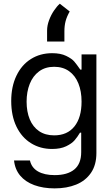

<svg xmlns="http://www.w3.org/2000/svg" viewBox="-20 -831 619 1061"><path d="M57.6 55.7H145.5Q154.3 95.7 189.7 116.2Q225.1 136.7 282.2 136.7Q352.5 136.7 390.6 105.5Q428.7 74.2 428.7 9.8V-97.7H421.9Q407.7 -73.7 392.1 -55.7Q376.5 -37.6 345.5 -22.7Q314.5 -7.8 267.6 -7.8Q202.6 -7.8 151.4 -39.6Q100.1 -71.3 71 -131.1Q42 -190.9 42 -272.5Q42 -352.5 70.8 -412.6Q99.6 -472.7 150.9 -504.9Q202.1 -537.1 268.6 -537.1Q314.9 -537.1 345.9 -522Q377 -506.8 390.4 -491Q403.8 -475.1 423.8 -446.3H430.7V-530.3H512.7V14.6Q512.7 80.6 482.7 124.3Q452.6 168 400.9 189Q349.1 210 282.2 210Q218.3 210 169.2 191.9Q120.1 173.8 91.3 139.2Q62.5 104.5 57.6 55.7ZM430.7 -269.5Q430.7 -326.7 413.1 -370.1Q395.5 -413.6 361.6 -437.7Q327.6 -461.9 279.3 -461.9Q230 -461.9 195.8 -436.5Q161.6 -411.1 144.3 -367.4Q127 -323.7 127 -269.5Q127 -213.9 144.3 -171.9Q161.6 -129.9 195.8 -106.4Q230 -83 279.3 -83Q351.6 -83 391.1 -132.1Q430.7 -181.2 430.7 -269.5ZM310.5 -810.5 365.2 -767.6Q349.1 -739.3 342.5 -714.1Q335.9 -689 335.9 -658.2V-601.6H240.2V-662.1Q240.2 -689.5 251 -718.8Q261.7 -748 278.1 -772.2Q294.4 -796.4 310.5 -810.5Z"/></svg>

Font: Pretendard JP
Style: Regular
Weight: 400
Designer: Base glyphs from Inter by Rasmus Andersson; Hangeul glyphs from Noto Sans CJK(Source Han Sans) by Jang Soo-young and Kan
Foundry: Kil Hyung-jin
Version: Version 1.309